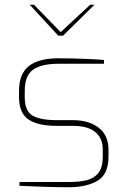

<svg xmlns="http://www.w3.org/2000/svg" viewBox="-20 -781 536 807"><path d="M62 0V-16H266Q314 -16 344.5 -23.5Q375 -31 393.5 -54Q412 -77 412 -123V-152Q412 -200 380.5 -226Q349 -252 286 -252H218Q139 -252 99.5 -279Q60 -306 60 -373V-399Q60 -471 101.5 -503.5Q143 -536 226 -536Q269 -536 327 -534Q385 -532 417 -529V-513H226Q154 -513 119 -488Q84 -463 84 -399V-373Q84 -314 117 -295Q150 -276 218 -276H286Q354 -276 395 -244Q436 -212 436 -152V-123Q436 -49 390.5 -21.5Q345 6 266 6Q221 6 160.5 4Q100 2 62 0ZM105 -761H123L235 -646L359 -761H377L245 -631H225Z"/></svg>

Font: Exo Thin
Style: Regular
Weight: 250
Designer: Natanael Gama
Foundry: Natanael Gama
Version: Version 1.500; ttfautohint (v1.6)